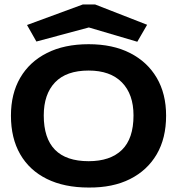

<svg xmlns="http://www.w3.org/2000/svg" viewBox="-20 -829 790 860"><path d="M377 11Q268 11 190 -27.5Q112 -66 70.5 -138Q29 -210 29 -311Q29 -409 70.5 -480.5Q112 -552 190 -591.5Q268 -631 377 -631Q485 -631 562.5 -591.5Q640 -552 682 -480.5Q724 -409 724 -311Q724 -210 682 -138Q640 -66 562.5 -27Q485 12 377 11ZM377 -107Q474 -107 526 -157.5Q578 -208 578 -312Q578 -407 526 -460Q474 -513 377 -513Q277 -513 226.5 -460Q176 -407 176 -312Q176 -107 377 -107ZM143 -643 101 -717 351 -809H406L639 -718L595 -642L378 -706Z"/></svg>

Font: Inconsolata ExtraExpanded Black
Style: Regular
Weight: 900
Width: 8
Monospace: yes
Designer: Raph Levien, Cyreal, Brenton Simpson
Foundry: Raph Levien, Cyreal, Google
Version: Version 3.001; ttfautohint (v1.8.2.53-6de2)